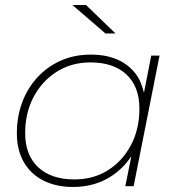

<svg xmlns="http://www.w3.org/2000/svg" viewBox="-20 -740 713 763"><path d="M270 3Q203 3 152.5 -22.5Q102 -48 74.5 -96Q47 -144 47 -210Q47 -277 68.5 -334Q90 -391 129.5 -433.5Q169 -476 222.5 -499.5Q276 -523 341 -523Q409 -523 457.5 -498Q506 -473 532 -427Q545 -401 552 -371L581 -519H614L511 0H478L502 -119Q469 -70 421 -39Q356 3 270 3ZM276 -27Q351 -27 409 -63.5Q467 -100 500.5 -163.5Q534 -227 534 -308Q534 -396 482.5 -444Q431 -492 339 -492Q265 -492 206.5 -455.5Q148 -419 114 -355.5Q80 -292 80 -211Q80 -124 131.5 -75.5Q183 -27 276 -27ZM399 -607 268 -720H322L439 -607Z"/></svg>

Font: Montserrat Thin ExtraLight
Style: Italic
Weight: 250
Italic angle: -11.3°
Version: Version 9.000